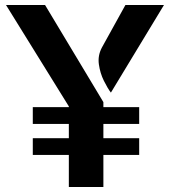

<svg xmlns="http://www.w3.org/2000/svg" viewBox="-20 -747 700 767"><path d="M255 0V-128H111V-195H255V-252H111V-319H255V-322L4 -727H160L393 -339V-319H536V-252H393V-195H536V-128H393V0ZM423 -377Q410 -394 395 -424.2Q380 -454.5 375 -489.8Q370 -525 387 -557L481 -727H635Z"/></svg>

Font: Expletus Sans
Style: Bold
Weight: 700
Version: Version 7.500